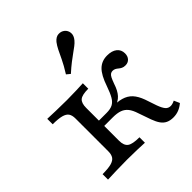

<svg xmlns="http://www.w3.org/2000/svg" viewBox="-187 -789 926 926"><g transform="rotate(-45 276.0 -326.5)"><path d="M466.9 11.3Q445.2 11.3 429.8 4Q414.5 -3.2 403.6 -18.5Q392.7 -33.9 383.9 -58.1L361.3 -122.6Q352.4 -150.8 339.9 -166.5Q327.4 -182.3 308.5 -189.1Q289.5 -196 259.7 -196H191.1V-232.3H254Q279.8 -232.3 295.6 -240.3Q311.3 -248.4 322.6 -267.7Q333.9 -287.1 346 -321.8Q365.3 -379 389.9 -402.8Q414.5 -426.6 451.6 -426.6Q483.9 -426.6 502 -412.1Q520.2 -397.6 520.2 -372.6Q520.2 -353.2 509.3 -341.5Q498.4 -329.8 480.6 -329.8Q468.5 -329.8 460.5 -333.9Q452.4 -337.9 446.4 -343.1Q440.3 -348.4 433.5 -352Q426.6 -355.6 417.7 -355.6Q410.5 -355.6 404 -351.6Q397.6 -347.6 391.9 -336.7Q386.3 -325.8 379 -305.6Q367.7 -270.2 350 -250.8Q332.3 -231.5 302.4 -223.4L282.3 -233.1Q326.6 -234.7 354.8 -226.6Q383.1 -218.5 400.8 -199.2Q418.5 -179.8 430.6 -146.8L450.8 -87.1Q460.5 -60.5 470.6 -48.8Q480.6 -37.1 496.8 -37.1Q508.9 -37.1 525 -45.2L537.9 -16.1Q521.8 -2.4 504.4 4.4Q487.1 11.3 466.9 11.3ZM31.5 0V-37.1Q69.4 -37.1 90.7 -42.7Q112.1 -48.4 120.6 -61.3Q129 -74.2 129 -95.2V-319.4Q129 -341.1 120.6 -353.6Q112.1 -366.1 90.7 -371.8Q69.4 -377.4 31.5 -377.4V-414.5Q50 -413.7 87.9 -412.5Q125.8 -411.3 162.9 -411.3Q196.8 -411.3 227.4 -412.5Q258.1 -413.7 274.2 -414.5V-377.4Q231.5 -377.4 216.5 -364.5Q201.6 -351.6 201.6 -319.4V-95.2Q201.6 -62.9 218.5 -50Q235.5 -37.1 283.1 -37.1V0Q266.9 -0.8 233.1 -2Q199.2 -3.2 163.7 -3.2Q127.4 -3.2 89.1 -2Q50.8 -0.8 31.5 0ZM265.3 -487.1 246.8 -502.4Q271 -541.1 283.5 -567.7Q296 -594.4 305.2 -612.9Q314.5 -631.5 325 -645.2Q341.1 -664.5 359.3 -665.3Q377.4 -666.1 390.3 -655.6Q404 -644.4 405.6 -626.2Q407.3 -608.1 391.9 -589.5Q383.1 -579 371.4 -570.2Q359.7 -561.3 344.4 -550.4Q329 -539.5 309.7 -524.6Q290.3 -509.7 265.3 -487.1Z"/></g></svg>

Font: Playfair 9pt Light
Style: Regular
Weight: 300
Designer: Claus Eggers Sørensen
Foundry: Claus Eggers Sørensen
Version: Version 2.001;gftools[0.9.30]